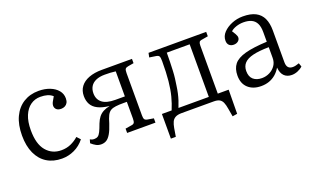

<svg xmlns="http://www.w3.org/2000/svg" viewBox="-75 -897 2325 1427"><g transform="rotate(-20 1087.5 -184.0)"><path d="M271 14Q202 14 152 -17Q102 -48 75 -107Q48 -166 48 -248Q48 -334 76.5 -394.5Q105 -455 156.5 -487Q208 -519 276 -519Q326 -519 365 -503.5Q404 -488 426.5 -461Q449 -434 449 -398Q449 -377 441.5 -363.5Q434 -350 420.5 -343Q407 -336 391 -336Q366 -336 353.5 -348Q341 -360 341 -378Q341 -390 348 -404.5Q355 -419 370 -443Q352 -459 328.5 -466Q305 -473 273 -473Q230 -473 196 -449Q162 -425 142.5 -378.5Q123 -332 123 -263Q123 -154 168.5 -100Q214 -46 287 -46Q328 -46 362 -61Q396 -76 424 -101L450 -73Q416 -30 369 -8Q322 14 271 14Z M580 14Q559 14 541 4.5Q523 -5 504 -22L512 -50Q519 -46 526.5 -43.5Q534 -41 545 -41Q562 -41 573.5 -48.5Q585 -56 595.5 -77Q606 -98 620 -137Q631 -165 646 -184Q661 -203 683.5 -215Q706 -227 734 -232L732 -233Q679 -239 645 -256Q611 -273 595.5 -301Q580 -329 580 -367Q580 -410 603 -441Q626 -472 669.5 -488.5Q713 -505 772 -505H1011V-471L965 -463Q948 -460 942.5 -451.5Q937 -443 937 -419V-85Q937 -63 942.5 -54Q948 -45 965 -42L1013 -34V0H789V-34L838 -42Q855 -44 860.5 -53.5Q866 -63 866 -87V-218Q854 -218 838.5 -218Q823 -218 806.5 -217.5Q790 -217 778 -215Q753 -212 737 -202.5Q721 -193 710 -171.5Q699 -150 688 -111Q672 -62 656 -35Q640 -8 622 3Q604 14 580 14ZM791 -261H866V-459Q845 -462 824.5 -463Q804 -464 780 -464Q739 -464 710.5 -451.5Q682 -439 668 -416Q654 -393 654 -362Q654 -314 687.5 -287.5Q721 -261 791 -261Z M1568 152 1557 89Q1552 57 1543.5 37.5Q1535 18 1519 9Q1503 0 1474 0H1219Q1188 0 1170 10Q1152 20 1143.5 38.5Q1135 57 1130 85L1119 151H1080V-44H1157Q1177 -92 1190 -142Q1203 -192 1209.5 -257Q1216 -322 1216 -412Q1216 -440 1211 -450Q1206 -460 1188 -463L1135 -471L1142 -505H1598V-470L1552 -462Q1533 -460 1527.5 -451.5Q1522 -443 1522 -424V-44H1608L1606 146ZM1211 -44H1451V-460H1270Q1270 -422 1269 -386.5Q1268 -351 1266.5 -318.5Q1265 -286 1261.5 -258Q1258 -230 1254 -205Q1250 -175 1244 -148Q1238 -121 1230 -96Q1222 -71 1211 -44Z M1846 14Q1782 14 1743.5 -21Q1705 -56 1705 -119Q1705 -174 1732 -208Q1759 -242 1823 -259.5Q1887 -277 1996 -282V-359Q1996 -401 1983 -427Q1970 -453 1944.5 -465Q1919 -477 1882 -477Q1851 -477 1823 -467.5Q1795 -458 1780 -443Q1791 -427 1797 -416Q1803 -405 1805.5 -398Q1808 -391 1808 -385Q1808 -368 1794 -356.5Q1780 -345 1759 -345Q1737 -345 1723.5 -357.5Q1710 -370 1710 -394Q1710 -430 1736.5 -458Q1763 -486 1804.5 -503Q1846 -520 1892 -520Q1954 -520 1992.5 -500Q2031 -480 2049 -441Q2067 -402 2067 -346V-93Q2067 -66 2079 -52.5Q2091 -39 2115 -39Q2126 -39 2138.5 -42Q2151 -45 2165 -50L2175 -21Q2158 -5 2134.5 4.5Q2111 14 2088 14Q2051 14 2028.5 -8Q2006 -30 2002 -75Q1984 -45 1960.5 -25.5Q1937 -6 1908.5 4Q1880 14 1846 14ZM1871 -40Q1904 -40 1932.5 -54.5Q1961 -69 1978.5 -94.5Q1996 -120 1996 -154V-239Q1919 -238 1871 -226.5Q1823 -215 1800.5 -191Q1778 -167 1778 -129Q1778 -84 1803.5 -62Q1829 -40 1871 -40Z"/></g></svg>

Font: Literata 18pt Light
Style: Regular
Weight: 300
Designer: Latin by Veronika Burian and Jose Scaglione. Greek by Irene Vlachou. Cyrillic by Vera Evstafieva.
Foundry: TypeTogether
Version: Version 3.103;gftools[0.9.29]